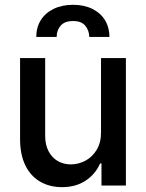

<svg xmlns="http://www.w3.org/2000/svg" viewBox="-20 -772 607 799"><path d="M400.4 -530.3H503.9V0H402.3V-91.8H396.5Q377.4 -47.4 336.4 -20.3Q295.4 6.8 238.3 6.8Q186.5 6.8 147 -16.1Q107.4 -39.1 85.4 -84Q63.5 -128.9 63.5 -193.4V-530.3H168V-206.1Q168 -170.4 181.6 -143.6Q195.3 -116.7 219.5 -102.3Q243.7 -87.9 275.4 -87.9Q305.7 -87.9 334.5 -102.8Q363.3 -117.7 381.8 -147.7Q400.4 -177.7 400.4 -220.7ZM284.2 -752Q330.1 -752 364.5 -734.9Q398.9 -717.8 417.2 -687.5Q435.5 -657.2 435.5 -618.2H351.6Q350.6 -647 334.2 -665.8Q317.9 -684.6 284.2 -684.6Q249.5 -684.6 232.7 -665.5Q215.8 -646.5 215.8 -618.2H130.9Q130.9 -657.2 149.4 -687.5Q168 -717.8 202.9 -734.9Q237.8 -752 284.2 -752Z"/></svg>

Font: Pretendard Std Medium
Style: Regular
Weight: 500
Designer: Base glyphs from Inter by Rasmus Andersson; Hangeul glyphs from Noto Sans CJK(Source Han Sans) by Jang Soo-young and Kan
Foundry: Kil Hyung-jin
Version: Version 1.309